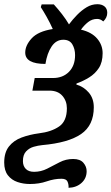

<svg xmlns="http://www.w3.org/2000/svg" viewBox="-57 -681 530 913"><path d="M269 212Q270 196 264 182.5Q258 169 235 169Q201 169 165 181.5Q129 194 85 194Q54 194 26 184.5Q-2 175 -19.5 152.5Q-37 130 -37 92Q-37 44 -14.5 15.5Q8 -13 45.5 -27Q83 -41 128 -47Q187 -54 224 -79.5Q261 -105 261 -166Q261 -201 239.5 -225.5Q218 -250 178 -250H97L108 -310H195Q242 -310 271 -339.5Q300 -369 300 -419Q300 -448 287 -470Q274 -492 244 -492Q210 -492 188.5 -460Q167 -428 159 -377Q63 -377 63 -431Q63 -465 93.5 -498.5Q124 -532 194 -543Q181 -572 165 -600.5Q149 -629 137 -647L141 -660H199Q219 -638 238 -613.5Q257 -589 271 -565Q288 -588 309.5 -610Q331 -632 355 -646.5Q379 -661 406 -661Q427 -661 440 -650.5Q453 -640 453 -620Q453 -597 434 -579Q421 -591 405 -591Q381 -591 362 -576Q343 -561 328 -540Q379 -528 405 -497.5Q431 -467 431 -428Q431 -385 413 -357.5Q395 -330 366.5 -312.5Q338 -295 307 -284L306 -279Q341 -269 365 -241Q389 -213 389 -171Q389 -85 328.5 -43.5Q268 -2 144 9Q124 11 103 17Q82 23 67 39Q52 55 52 85Q52 108 65.5 122Q79 136 105 136Q138 136 167.5 121Q197 106 226.5 90.5Q256 75 291 75Q324 75 339.5 93Q355 111 355 133Q355 167 330.5 189Q306 211 269 212Z"/></svg>

Font: Noto Serif Condensed
Style: Bold Italic
Weight: 700
Width: 3
Italic angle: -12°
Designer: Monotype Design Team
Foundry: Monotype Imaging Inc.
Version: Version 2.014